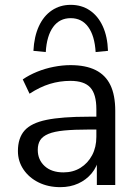

<svg xmlns="http://www.w3.org/2000/svg" viewBox="-20 -764 570 793"><path d="M229 9Q179 9 139.5 -10.5Q100 -30 77 -64Q54 -98 54 -140Q54 -194 81.5 -225Q109 -256 172.5 -269Q236 -282 346 -282H391V-229H347Q286 -229 245 -225Q204 -221 180 -211Q156 -201 146 -185Q136 -169 136 -145Q136 -104 164.5 -78Q193 -52 242 -52Q282 -52 312.5 -71Q343 -90 360.5 -123Q378 -156 378 -199V-313Q378 -375 353 -402.5Q328 -430 271 -430Q227 -430 186 -417.5Q145 -405 102 -377L74 -436Q100 -454 133 -467.5Q166 -481 202 -488Q238 -495 271 -495Q334 -495 375 -474.5Q416 -454 436 -412.5Q456 -371 456 -306V0H380V-113H389Q381 -75 358.5 -48Q336 -21 303 -6Q270 9 229 9ZM169 -549 118 -554Q121 -613 140.5 -655.5Q160 -698 194 -721Q228 -744 272 -744Q317 -744 351 -721Q385 -698 404.5 -655.5Q424 -613 426 -554L375 -549Q371 -616 344.5 -652.5Q318 -689 272 -689Q226 -689 199.5 -652.5Q173 -616 169 -549Z"/></svg>

Font: Nunito Sans 12pt ExtraLight 12pt
Style: Regular
Weight: 400
Version: Version 3.101;gftools[0.9.27]